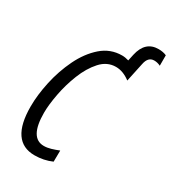

<svg xmlns="http://www.w3.org/2000/svg" viewBox="-208 -966 967 1083"><g transform="rotate(30 276.0 -424.5)"><path d="M304 -13 305 -86Q280 -76 256.5 -69Q233 -62 211 -62Q119 -62 119 -225Q119 -276 132.5 -348Q146 -420 173.5 -489.5Q201 -559 243 -605.5Q285 -652 342 -652Q389 -652 435 -617L461 -739Q471 -791 511 -791Q532 -791 552 -781V-849Q530 -859 500 -859Q414 -859 392 -760L383 -718Q360 -725 340 -725Q264 -725 207 -675Q150 -625 112 -546.5Q74 -468 55 -380.5Q36 -293 36 -218Q36 10 192 10Q252 10 304 -13Z"/></g></svg>

Font: Noto Sans Display Condensed
Style: Italic
Weight: 400
Width: 3
Designer: Monotype Design team
Foundry: Monotype Imaging Inc.
Version: 1.000